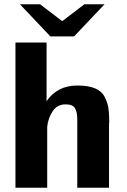

<svg xmlns="http://www.w3.org/2000/svg" viewBox="-20 -887 601 907"><path d="M74 -867H169L274 -787L379 -867H474L330 -715H218ZM53 0V-686H200V-478V-409Q251 -483 345 -483Q396 -483 428 -470Q460 -457 474 -430Q488 -403 492 -377.5Q496 -352 496 -311Q496 -309 495.5 -305.5Q495 -302 495 -301V0H345V-323Q345 -358 334 -376Q323 -394 290 -394Q250 -394 228.5 -361Q207 -328 203 -288V0Z"/></svg>

Font: Coval
Style: Black
Weight: 1000
Foundry: Context Ltd
Version: Version 001.000